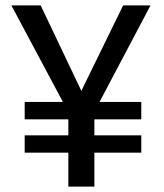

<svg xmlns="http://www.w3.org/2000/svg" viewBox="-20 -688 603 708"><path d="M71 -125V-189H232V-248H71V-312H212L22 -668H130L280 -353L434 -668H535L347 -312H501V-248H328V-189H501V-125H328V0H232V-125Z"/></svg>

Font: Rambla
Style: Regular
Weight: 400
Designer: Martin Sommaruga
Foundry: Martin Sommaruga
Version: Version 1.001